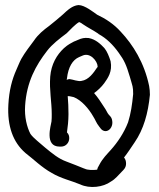

<svg xmlns="http://www.w3.org/2000/svg" viewBox="-20 -710 627 757"><path d="M79 -108 80 -107C114 -81 143 -51 184 -28C221 -6 263 3 296 17C334 35 387 28 417 6C435 -4 447 -20 460 -33C468 -41 477 -49 477 -65C477 -74 475 -82 469 -89C484 -108 496 -127 511 -149C546 -200 564 -263 571 -336V-337C571 -349 570 -360 568 -371C549 -463 504 -534 456 -585C429 -615 397 -636 363 -652C350 -661 314 -690 290 -690H289C265 -688 245 -669 228 -653C209 -636 195 -625 174 -608C152 -592 130 -574 114 -550C100 -531 78 -503 64 -478C56 -463 51 -449 45 -436C27 -396 16 -353 13 -298C8 -212 32 -149 79 -108ZM166 -510C185 -535 215 -558 243 -579L267 -603C276 -611 283 -618 292 -623C294 -622 300 -620 306 -615C328 -600 349 -590 368 -577V-576C399 -560 426 -533 448 -502C470 -472 478 -454 492 -407C503 -368 505 -369 505 -339C501 -297 496 -263 485 -228C469 -186 443 -148 417 -119C402 -102 385 -86 372 -61L365 -48C364 -46 365 -45 363 -41C348 -39 324 -39 314 -45H313C291 -54 266 -64 242 -73C211 -84 186 -105 158 -128C139 -145 112 -165 100 -182C86 -209 76 -249 79 -293C85 -387 121 -452 166 -510ZM253 -398C250 -398 246 -397 243 -395C243 -397 244 -399 244 -401C249 -445 266 -474 292 -485L306 -491C335 -504 364 -470 365 -448C365 -448 365 -446 364 -445V-444H363C349 -423 330 -395 301 -391C297 -390 292 -390 288 -391L277 -393C270 -395 262 -397 255 -398ZM250 -260C250 -286 249 -308 247 -331C257 -331 260 -329 271 -327C301 -315 330 -282 348 -250C356 -238 359 -226 371 -211L378 -202C382 -197 389 -193 396 -193C411 -193 423 -209 423 -226C423 -235 421 -244 416 -250L408 -259C402 -266 401 -273 389 -290C379 -306 365 -327 351 -343C365 -353 380 -367 391 -382C405 -402 424 -427 416 -469L415 -471V-472C410 -487 403 -506 392 -520H391V-521C377 -536 357 -555 330 -560C313 -562 301 -559 288 -553L274 -547H273C259 -539 250 -536 232 -520C204 -494 182 -457 178 -408C174 -354 184 -309 184 -260C184 -249 184 -240 183 -231C181 -216 154 -132 215 -132H221C240 -132 253 -148 253 -165C253 -174 251 -181 244 -188C247 -209 250 -234 250 -260Z"/></svg>

Font: Stray Cat
Style: ExBdCn
Weight: 800
Version: Version 1.0